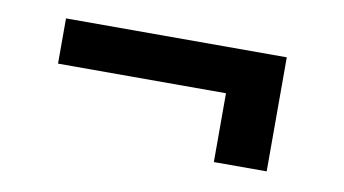

<svg xmlns="http://www.w3.org/2000/svg" viewBox="-37 -462 625 349"><g transform="rotate(10 275.5 -288.0)"><path d="M469 -182.5H371.5V-309.5H61.5V-393H469Z"/></g></svg>

Font: Roberto Sans
Style: Bold
Weight: 700
Designer: Google (font) & Cristiano Sobral (main changes)
Version: Version 1.000;October 12, 2021;FontCreator 14.0.0.2814 64-bi